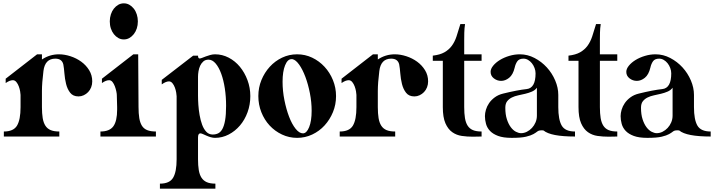

<svg xmlns="http://www.w3.org/2000/svg" viewBox="-20 -834 4289 1149"><path d="M103 -193V-266Q103 -273 100.5 -287.5Q98 -302 92.5 -317Q87 -332 78 -343Q69 -354 57 -354Q38 -354 14 -337V-363L202 -509H231V-478Q277 -509 333 -509Q366 -509 401.5 -497.5Q437 -486 466 -465Q495 -444 513.5 -414Q532 -384 532 -347Q532 -328 525.5 -311.5Q519 -295 507.5 -283Q496 -271 481 -264Q466 -257 450 -257Q417 -257 400 -279Q383 -301 375.5 -331.5Q368 -362 365.5 -394.5Q363 -427 359 -448Q351 -483 311 -483Q249 -483 240 -409Q231 -337 231 -290V-193Q231 -155 235.5 -127.5Q240 -100 251.5 -82Q263 -64 283 -55.5Q303 -47 335 -47V-17H3V-47Q61 -47 82 -82.5Q103 -118 103 -193Z M807 -509 809 -193Q809 -155 813.5 -127.5Q818 -100 829 -82Q840 -64 860.5 -55.5Q881 -47 913 -47V-17H581V-47Q636 -47 658.5 -78.5Q681 -110 681 -178V-193L679 -266Q679 -273 676 -287.5Q673 -302 667.5 -317Q662 -332 653.5 -343Q645 -354 633 -354Q614 -354 590 -337V-363L778 -509ZM721 -814Q739 -814 754 -805.5Q769 -797 780.5 -782.5Q792 -768 798.5 -748Q805 -728 805 -706Q805 -683 798.5 -663.5Q792 -644 780.5 -629.5Q769 -615 754 -606.5Q739 -598 721 -598Q703 -598 688 -606.5Q673 -615 661.5 -629.5Q650 -644 643.5 -663.5Q637 -683 637 -706Q637 -728 643.5 -748Q650 -768 661.5 -782.5Q673 -797 688 -805.5Q703 -814 721 -814Z M1165 -501Q1165 -484 1175 -484Q1180 -484 1190 -488Q1200 -492 1212 -496.5Q1224 -501 1238.5 -505Q1253 -509 1267 -509Q1310 -509 1348.5 -489Q1387 -469 1415.5 -434.5Q1444 -400 1461 -354.5Q1478 -309 1478 -259Q1478 -208 1461.5 -162.5Q1445 -117 1416 -83Q1387 -49 1348.5 -29Q1310 -9 1267 -9Q1254 -9 1240.5 -13Q1227 -17 1215 -22.5Q1203 -28 1193.5 -32Q1184 -36 1179 -36Q1165 -36 1165 -11V119Q1165 156 1169.5 183.5Q1174 211 1185.5 229Q1197 247 1217 256Q1237 265 1269 265V295H937V265Q995 265 1016 229.5Q1037 194 1037 119V-258Q1037 -265 1034.5 -280Q1032 -295 1026.5 -310Q1021 -325 1012 -336Q1003 -347 991 -347Q973 -347 948 -329V-356L1136 -501ZM1165 -299Q1165 -287 1165 -262Q1165 -237 1167 -207Q1169 -177 1174.5 -145.5Q1180 -114 1189.5 -88Q1199 -62 1214.5 -45.5Q1230 -29 1253 -29Q1271 -29 1285.5 -36Q1300 -43 1310.5 -61.5Q1321 -80 1327 -113.5Q1333 -147 1333 -201Q1333 -255 1325.5 -304.5Q1318 -354 1304 -392.5Q1290 -431 1270.5 -454Q1251 -477 1228 -477Q1209 -477 1197 -466.5Q1185 -456 1178 -441Q1171 -426 1168 -408Q1165 -390 1165 -375Z M1758 -509Q1806 -509 1848 -489Q1890 -469 1922 -434.5Q1954 -400 1972.5 -354.5Q1991 -309 1991 -259Q1991 -208 1972.5 -163Q1954 -118 1922.5 -83.5Q1891 -49 1848.5 -29Q1806 -9 1758 -9Q1710 -9 1667.5 -29Q1625 -49 1593.5 -83Q1562 -117 1544 -162.5Q1526 -208 1526 -259Q1526 -310 1544.5 -355Q1563 -400 1594.5 -434.5Q1626 -469 1668 -489Q1710 -509 1758 -509ZM1730 -480H1724Q1701 -480 1686 -443Q1671 -406 1671 -345Q1671 -290 1682 -235Q1693 -180 1710 -135.5Q1727 -91 1749 -63.5Q1771 -36 1793 -36Q1815 -36 1830 -73Q1845 -110 1845 -171Q1845 -223 1834.5 -276.5Q1824 -330 1807.5 -374Q1791 -418 1770.5 -447Q1750 -476 1730 -480Z M2113 -193V-266Q2113 -273 2110.5 -287.5Q2108 -302 2102.5 -317Q2097 -332 2088 -343Q2079 -354 2067 -354Q2048 -354 2024 -337V-363L2212 -509H2241V-478Q2287 -509 2343 -509Q2376 -509 2411.5 -497.5Q2447 -486 2476 -465Q2505 -444 2523.5 -414Q2542 -384 2542 -347Q2542 -328 2535.5 -311.5Q2529 -295 2517.5 -283Q2506 -271 2491 -264Q2476 -257 2460 -257Q2427 -257 2410 -279Q2393 -301 2385.5 -331.5Q2378 -362 2375.5 -394.5Q2373 -427 2369 -448Q2361 -483 2321 -483Q2259 -483 2250 -409Q2241 -337 2241 -290V-193Q2241 -155 2245.5 -127.5Q2250 -100 2261.5 -82Q2273 -64 2293 -55.5Q2313 -47 2345 -47V-17H2013V-47Q2071 -47 2092 -82.5Q2113 -118 2113 -193Z M2630 -193V-470H2570V-501Q2613 -506 2639.5 -521Q2666 -536 2683.5 -559.5Q2701 -583 2712 -616Q2723 -649 2735 -690H2763Q2759 -664 2758.5 -639Q2758 -614 2758 -596V-509H2862V-470H2758V-193Q2758 -155 2762.5 -127.5Q2767 -100 2778.5 -82Q2790 -64 2810 -55.5Q2830 -47 2862 -47V-17Q2849 -17 2836 -16.5Q2823 -16 2809 -16Q2776 -16 2744 -20.5Q2712 -25 2686.5 -43Q2661 -61 2645.5 -96.5Q2630 -132 2630 -193Z M3321 -193Q3321 -118 3341.5 -82.5Q3362 -47 3421 -47V-17Q3276 -17 3233 -53Q3230 -54 3226.5 -54Q3223 -54 3220 -54Q3204 -54 3195.5 -47Q3187 -40 3172 -31.5Q3157 -23 3128 -16Q3099 -9 3042 -9Q2992 -9 2961 -20.5Q2930 -32 2912.5 -50.5Q2895 -69 2888.5 -92.5Q2882 -116 2882 -139Q2882 -157 2888 -177.5Q2894 -198 2907 -217Q2920 -236 2941 -251.5Q2962 -267 2991 -274Q3076 -295 3132 -301Q3185 -307 3185 -395Q3185 -411 3179 -427Q3173 -443 3163 -455.5Q3153 -468 3140 -475.5Q3127 -483 3113 -483Q3087 -483 3076 -467.5Q3065 -452 3060 -429Q3050 -387 3027 -368.5Q3004 -350 2979 -350Q2955 -350 2935.5 -365Q2916 -380 2916 -404Q2916 -422 2931.5 -441Q2947 -460 2971.5 -475Q2996 -490 3027.5 -499.5Q3059 -509 3091 -509Q3137 -509 3179 -487Q3221 -465 3252.5 -430.5Q3284 -396 3302.5 -352.5Q3321 -309 3321 -266ZM3193 -309Q3182 -294 3163.5 -286Q3145 -278 3124 -273Q3103 -268 3081.5 -263.5Q3060 -259 3043 -250.5Q3026 -242 3015 -228Q3004 -214 3004 -189Q3004 -149 3013.5 -120Q3023 -91 3037 -72.5Q3051 -54 3067.5 -45.5Q3084 -37 3098 -37Q3116 -37 3133 -45.5Q3150 -54 3163.5 -68.5Q3177 -83 3185 -102Q3193 -121 3193 -142Z M3442 -193V-470H3382V-501Q3425 -506 3451.5 -521Q3478 -536 3495.5 -559.5Q3513 -583 3524 -616Q3535 -649 3547 -690H3575Q3571 -664 3570.5 -639Q3570 -614 3570 -596V-509H3674V-470H3570V-193Q3570 -155 3574.5 -127.5Q3579 -100 3590.5 -82Q3602 -64 3622 -55.5Q3642 -47 3674 -47V-17Q3661 -17 3648 -16.5Q3635 -16 3621 -16Q3588 -16 3556 -20.5Q3524 -25 3498.5 -43Q3473 -61 3457.5 -96.5Q3442 -132 3442 -193Z M4133 -193Q4133 -118 4153.5 -82.5Q4174 -47 4233 -47V-17Q4088 -17 4045 -53Q4042 -54 4038.5 -54Q4035 -54 4032 -54Q4016 -54 4007.5 -47Q3999 -40 3984 -31.5Q3969 -23 3940 -16Q3911 -9 3854 -9Q3804 -9 3773 -20.5Q3742 -32 3724.5 -50.5Q3707 -69 3700.5 -92.5Q3694 -116 3694 -139Q3694 -157 3700 -177.5Q3706 -198 3719 -217Q3732 -236 3753 -251.5Q3774 -267 3803 -274Q3888 -295 3944 -301Q3997 -307 3997 -395Q3997 -411 3991 -427Q3985 -443 3975 -455.5Q3965 -468 3952 -475.5Q3939 -483 3925 -483Q3899 -483 3888 -467.5Q3877 -452 3872 -429Q3862 -387 3839 -368.5Q3816 -350 3791 -350Q3767 -350 3747.5 -365Q3728 -380 3728 -404Q3728 -422 3743.5 -441Q3759 -460 3783.5 -475Q3808 -490 3839.5 -499.5Q3871 -509 3903 -509Q3949 -509 3991 -487Q4033 -465 4064.5 -430.5Q4096 -396 4114.5 -352.5Q4133 -309 4133 -266ZM4005 -309Q3994 -294 3975.5 -286Q3957 -278 3936 -273Q3915 -268 3893.5 -263.5Q3872 -259 3855 -250.5Q3838 -242 3827 -228Q3816 -214 3816 -189Q3816 -149 3825.5 -120Q3835 -91 3849 -72.5Q3863 -54 3879.5 -45.5Q3896 -37 3910 -37Q3928 -37 3945 -45.5Q3962 -54 3975.5 -68.5Q3989 -83 3997 -102Q4005 -121 4005 -142Z"/></svg>

Font: CatShop
Style: Regular
Weight: 400
Designer: Peter Wiegel
Foundry: Peter Wiegel
Version: Version 1.000 2009 initial release